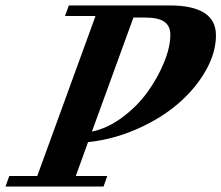

<svg xmlns="http://www.w3.org/2000/svg" viewBox="-70 -683 811 703"><path d="M-49.8 0 -36.1 -38.6H66.4L279.8 -624.5H168L182.1 -663.1H550.3Q720.7 -663.1 720.7 -553.7Q720.7 -489.7 682.9 -423.6Q645 -357.4 582.3 -303.5Q519.5 -249.5 432.4 -210.9Q345.2 -172.4 252.4 -162.6L207.5 -38.6H322.8L309.1 0ZM461.9 -618.7H418.5L266.6 -201.2Q323.2 -212.9 377.7 -253.2Q432.1 -293.5 469.7 -345.5Q507.3 -397.5 530.5 -454.1Q553.7 -510.7 553.7 -556.2Q553.7 -587.9 531.7 -603.3Q509.8 -618.7 461.9 -618.7Z"/></svg>

Font: Elstob 8pt
Style: Bold Italic
Weight: 700
Italic angle: -20°
Designer: Peter S. Baker
Version: Version 1.015